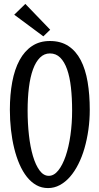

<svg xmlns="http://www.w3.org/2000/svg" viewBox="-20 -939 512 988"><path d="M441.9 -374Q441.9 -321.3 434.8 -271.2Q427.7 -221.2 414.8 -176.3Q401.9 -131.3 382.8 -93.8Q363.8 -56.2 340.1 -29.1Q316.4 -2 287.8 13.4Q259.3 28.8 227.1 28.8Q194.3 28.8 167.2 13.7Q140.1 -1.5 118.4 -28.8Q96.7 -56.2 80.3 -93.8Q64 -131.3 53 -176.3Q42 -221.2 36.4 -271.2Q30.8 -321.3 30.8 -374Q30.8 -452.1 43 -517.3Q55.2 -582.5 80.6 -629.4Q106 -676.3 144.8 -702.1Q183.6 -728 236.8 -728Q293 -728 332 -702.1Q371.1 -676.3 395.5 -629.4Q419.9 -582.5 430.9 -517.3Q441.9 -452.1 441.9 -374ZM351.1 -370.1Q351.1 -435.1 345 -489.3Q338.9 -543.5 325.2 -582.3Q311.5 -621.1 289.8 -642.6Q268.1 -664.1 236.8 -664.1Q207.5 -664.1 185.8 -642.6Q164.1 -621.1 149.9 -582.3Q135.7 -543.5 128.9 -489.3Q122.1 -435.1 122.1 -370.1Q122.1 -304.2 128.9 -243.7Q135.7 -183.1 149.4 -136.5Q163.1 -89.8 183.6 -62Q204.1 -34.2 231 -34.2Q257.8 -34.2 280 -62Q302.2 -89.8 318.1 -136.5Q334 -183.1 342.5 -243.7Q351.1 -304.2 351.1 -370.1ZM203.1 -752 53.2 -863.3 110.4 -918.9 238.3 -786.1Z"/></svg>

Font: Englebert
Style: Regular
Weight: 400
Designer: Astigmatic (AOETI)
Foundry: Astigmatic (AOETI)
Version: Version 1.000